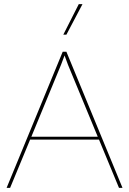

<svg xmlns="http://www.w3.org/2000/svg" viewBox="-20 -911 626 931"><path d="M380 -891 302 -743H287L362 -891ZM557 0 460 -234H126L29 0H12L284 -660H302L574 0ZM132 -248H454L310 -596L293 -642L276 -597Z"/></svg>

Font: Elaine Sans Thin
Style: Regular
Weight: 250
Designer: Wei Huang
Foundry: Wei Huang
Version: Version 2.001;December 24, 2019;FontCreator 12.0.0.2547 64-b